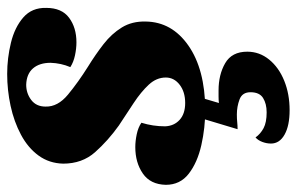

<svg xmlns="http://www.w3.org/2000/svg" viewBox="-180 -404 827 535"><g transform="rotate(-90 233.5 -136.5)"><path d="M196 22Q145 22 96.5 11Q48 0 17 -24Q-14 -48 -14 -88Q-13 -131 17.5 -152Q48 -173 91 -173Q108 -173 127 -169Q146 -165 159 -156Q149 -124 149 -90Q150 -65 167 -49.5Q184 -34 214 -34Q245 -34 265 -49.5Q285 -65 285 -88Q285 -114 265 -135.5Q245 -157 214 -177.5Q183 -198 151 -219Q109 -249 77 -285Q45 -321 45 -374Q46 -413 67.5 -442.5Q89 -472 125.5 -491.5Q162 -511 206 -520.5Q250 -530 295 -530Q339 -530 382 -519.5Q425 -509 452.5 -485Q480 -461 479 -421Q479 -378 451.5 -357.5Q424 -337 383 -337Q366 -337 347 -341Q328 -345 314 -354Q325 -380 326 -409Q326 -440 310.5 -458Q295 -476 265 -477Q241 -477 222.5 -463Q204 -449 204 -423Q203 -389 237.5 -360.5Q272 -332 315 -305Q349 -284 378 -261.5Q407 -239 424.5 -210.5Q442 -182 441 -144Q440 -71 374 -25Q308 21 196 22ZM194 257Q151 257 126 243Q101 229 101 205Q101 193 105.5 181Q110 169 118 162Q128 176 144 184.5Q160 193 188 193Q212 193 228 183Q244 173 244 148Q244 125 224 117.5Q204 110 182 110Q170 110 160.5 111Q151 112 141 112L178 -11H235L214 60Q222 59 232 59Q242 59 249 59Q293 59 325 77.5Q357 96 357 139Q357 173 335 200Q313 227 276 242Q239 257 194 257Z"/></g></svg>

Font: Sansita Swashed
Style: Bold
Weight: 700
Designer: Pablo Cosgaya
Foundry: Omnibus-Type
Version: Version 1.003; ttfautohint (v1.8.3)